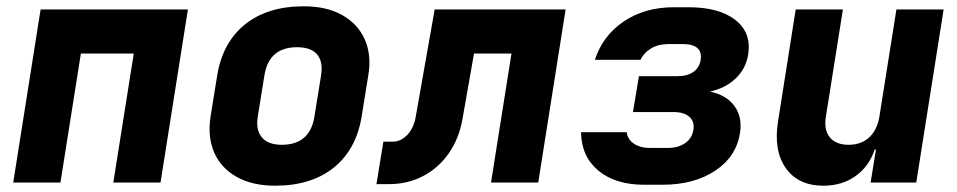

<svg xmlns="http://www.w3.org/2000/svg" viewBox="-20 -580 3040 610"><path d="M22 0 109 -550H577L490 0H340L405 -410H237L172 0Z M854 10Q782 10 732 -18Q682 -46 660.5 -95.5Q639 -145 649 -210L670 -340Q687 -445 758.5 -502.5Q830 -560 945 -560Q1018 -560 1067.5 -532Q1117 -504 1139 -454.5Q1161 -405 1150 -340L1129 -210Q1112 -105 1040.5 -47.5Q969 10 854 10ZM875 -120Q965 -120 979 -210L1000 -340Q1007 -384 987.5 -407Q968 -430 924 -430Q834 -430 820 -340L799 -210Q792 -167 812 -143.5Q832 -120 875 -120Z M1176 5 1198 -130H1228Q1254 -130 1274.5 -152Q1295 -174 1301 -210L1361 -550H1777L1690 0H1540L1605 -410H1486L1449 -200Q1438 -139 1405.5 -92.5Q1373 -46 1324 -20.5Q1275 5 1216 5Z M2027 7Q1935 7 1881 -38Q1827 -83 1826 -160H1971Q1974 -137 1994 -123.5Q2014 -110 2045 -110H2102Q2135 -110 2157 -125.5Q2179 -141 2183 -168Q2187 -194 2170 -209Q2153 -224 2120 -224H1991L2010 -338H2133Q2164 -338 2183 -351.5Q2202 -365 2206 -389Q2214 -440 2149 -440H2103Q2072 -440 2049 -426.5Q2026 -413 2015 -390H1870Q1895 -467 1962 -512Q2029 -557 2121 -557H2167Q2265 -557 2316.5 -516.5Q2368 -476 2357 -407Q2350 -362 2317.5 -331Q2285 -300 2236 -289Q2288 -278 2313.5 -243Q2339 -208 2331 -157Q2319 -82 2252 -37.5Q2185 7 2084 7Z M2596 10Q2516 10 2476.5 -46Q2437 -102 2452 -195L2508 -550H2658L2604 -210Q2597 -167 2616.5 -143.5Q2636 -120 2676 -120Q2716 -120 2741.5 -143.5Q2767 -167 2774 -210L2828 -550H2978L2891 0H2746L2763 -105H2759Q2741 -51 2698 -20.5Q2655 10 2596 10Z"/></svg>

Font: JetBrains Mono NL ExtraBold
Style: Italic
Weight: 800
Italic angle: -9°
Monospace: yes
Designer: Philipp Nurullin, Konstantin Bulenkov
Foundry: JetBrains
Version: Version 2.305; ttfautohint (v1.8.4.7-5d5b)